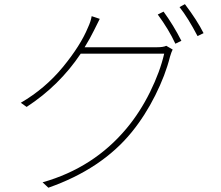

<svg xmlns="http://www.w3.org/2000/svg" viewBox="-20 -836 1040 905"><path d="M378.9 -613.3H719.7Q750 -613.3 763.7 -620.1L793.9 -602.5Q788.1 -591.8 781.2 -568.4Q759.8 -482.4 711.9 -386.7Q664.1 -291 600.6 -212.9Q459 -39.1 208 48.8L180.7 23.4Q421.9 -44.9 577.1 -231.4Q640.6 -307.6 687.5 -402.8Q734.4 -498 753.9 -583H360.4Q259.8 -432.6 105.5 -332L78.1 -351.6Q193.4 -418.9 276.4 -520Q359.4 -621.1 394.5 -706.1Q408.2 -735.4 412.1 -759.8L450.2 -747.1L422.9 -692.4Q405.3 -656.2 378.9 -613.3ZM723.6 -767.6 751 -781.2Q797.9 -716.8 835 -643.6L806.6 -629.9Q775.4 -697.3 723.6 -767.6ZM826.2 -802.7 851.6 -816.4Q909.2 -740.2 939.5 -679.7L911.1 -666Q866.2 -752 826.2 -802.7Z"/></svg>

Font: GenEi Gothic M ExtraLight
Style: Regular
Weight: 200
Designer: o_tamon (Modified); [Source Han Sans]
Ryoko NISHIZUKA  (kana & ideographs); Paul D. Hunt (Latin, Greek & Cyrillic); Wenl
Version: Version 1.1a;Original Version 1.004